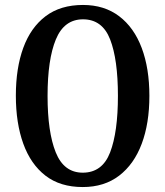

<svg xmlns="http://www.w3.org/2000/svg" viewBox="-20 -745 668 775"><path d="M314 10Q223 10 163.5 -36Q104 -82 74 -165Q44 -248 44 -359Q44 -470 74 -552Q104 -634 164 -679.5Q224 -725 315 -725Q401 -725 461 -679.5Q521 -634 552 -551.5Q583 -469 583 -358Q583 -247 552 -164.5Q521 -82 461 -36Q401 10 314 10ZM314 -48Q393 -48 424.5 -130Q456 -212 456 -358Q456 -505 424.5 -586Q393 -667 315 -667Q239 -667 205.5 -586Q172 -505 172 -358Q172 -212 205 -130Q238 -48 314 -48Z"/></svg>

Font: Noto Serif ExtraCondensed SemiBold
Style: Regular
Weight: 600
Width: 2
Designer: Monotype Design Team
Foundry: Monotype Imaging Inc.
Version: Version 2.015; ttfautohint (v1.8.4.7-5d5b)